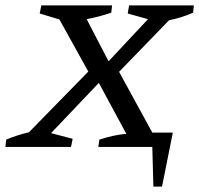

<svg xmlns="http://www.w3.org/2000/svg" viewBox="-41 -544 738 711"><path d="M-21 0 -18 -27Q22 -44 66 -54L286 -279L179 -472L106 -494L112 -524H374L371 -497Q327 -482 280 -473L361 -317L507 -473L432 -494L437 -524H677L674 -497Q631 -478 585 -469L400 -278L523 -53H599L559 147H527L523 0H323L327 -27Q351 -35 378 -41Q405 -47 427 -48L325 -237L148 -51L228 -30L222 0Z"/></svg>

Font: Piazzolla SC
Style: Italic
Weight: 400
Italic angle: -11.3°
Designer: Juan Pablo del Peral
Foundry: Huerta Tipografica
Version: Version 1.330